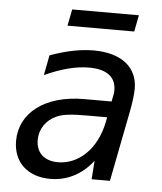

<svg xmlns="http://www.w3.org/2000/svg" viewBox="-53 -776 708 837"><g transform="rotate(5 301.0 -358.0)"><path d="M214.8 -657.7H506.8L521 -730H229ZM197.3 14.2C273.4 14.2 337.4 -21 383.8 -81.1L377.9 0H458L519 -312C526.9 -353 530.8 -387.7 530.8 -409.7C530.8 -502.9 460 -560.1 338.4 -560.1C280.8 -560.1 218.3 -547.4 147.9 -522L130.9 -434.1C203.1 -467.3 267.6 -483.9 324.7 -483.9C400.4 -483.9 442.9 -454.6 442.9 -394C442.9 -387.7 442.4 -380.9 440.9 -375L435.1 -345.2H314.9C143.1 -345.2 35.2 -260.3 35.2 -138.2C35.2 -43.9 99.6 14.2 197.3 14.2ZM225.1 -61C163.6 -61 128.9 -95.7 128.9 -149.9C128.9 -200.2 158.2 -239.7 202.1 -258.8C230 -271 265.1 -274.9 337.9 -274.9H421.9L418 -254.9C393.6 -130.9 312.5 -61 225.1 -61Z"/></g></svg>

Font: Hack
Style: Oblique
Weight: 400
Italic angle: -12°
Monospace: yes
Designer: Christopher Simpkins
Foundry: Christopher Simpkins
Version: Version 2.010